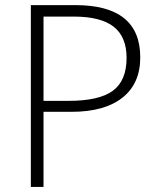

<svg xmlns="http://www.w3.org/2000/svg" viewBox="-20 -734 625 754"><path d="M530.8 -508.8Q530.8 -405.3 460.4 -350.1Q390.1 -294.9 261.2 -294.9H150.9V0H101.1V-713.9H275.9Q530.8 -713.9 530.8 -508.8ZM150.9 -337.9H249Q369.6 -337.9 423.3 -377.7Q477.1 -417.5 477.1 -506.8Q477.1 -589.4 426.3 -629.2Q375.5 -668.9 269 -668.9H150.9Z"/></svg>

Font: JBL Sans
Style: Light
Weight: 300
Version: Version 1.10